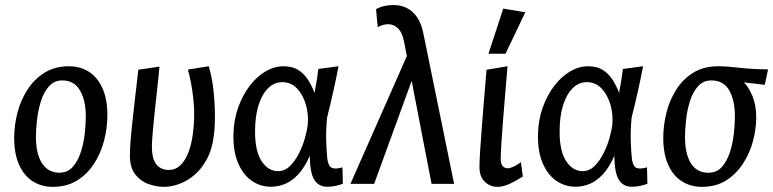

<svg xmlns="http://www.w3.org/2000/svg" viewBox="-20 -722 3036 754"><path d="M186.7 11.8Q143.6 11.8 109.3 -9.6Q74.9 -31.1 55.3 -74.2Q35.7 -117.2 35.7 -180.9Q35.7 -229.9 48.5 -279.3Q61.3 -328.7 87.9 -370Q114.4 -411.4 155.1 -436.6Q195.8 -461.8 250.7 -461.8Q294.8 -461.8 328.7 -440.4Q362.6 -418.9 382.1 -376Q401.7 -333 401.7 -269.1Q401.7 -220.1 389 -170.7Q376.4 -121.3 349.8 -80Q323.3 -38.6 283 -13.4Q242.8 11.8 186.7 11.8ZM213.3 -43.8Q245.4 -43.8 265.6 -66.5Q285.8 -89.2 297.2 -124.3Q308.6 -159.5 312.8 -197.5Q317 -235.5 317 -266Q317 -327 294.3 -366.6Q271.5 -406.2 224.8 -406.2Q192.8 -406.2 172.2 -383Q151.6 -359.8 140.6 -324.2Q129.5 -288.5 125.3 -250.6Q121.1 -212.7 121.1 -184Q121.1 -117.2 145.3 -80.5Q169.6 -43.8 213.3 -43.8Z M623.4 11.8Q592.7 11.6 561.6 0.2Q530.6 -11.2 510.4 -38.2Q490.1 -65.1 490.1 -111.5Q490.1 -133.7 492.9 -169.3Q495.6 -204.9 500.3 -246.6Q504.9 -288.3 509.5 -328.8Q514.2 -369.2 517.8 -401.2Q521.4 -433.2 523.2 -448.2L606.3 -460.4Q605.1 -446.4 601.8 -415Q598.6 -383.6 594.3 -344.8Q590.1 -306 585.9 -266.8Q581.8 -227.5 579.2 -195.6Q576.5 -163.6 576.5 -147.2Q576.5 -97.7 594.3 -76.1Q612.1 -54.5 643.4 -54.5Q667.8 -54.5 686.5 -71.2Q705.1 -87.8 718.4 -119.7Q731.6 -151.6 737.5 -196.9Q746.7 -265.5 739.5 -331.8Q732.3 -398.2 717.9 -448.7L799.8 -461.8Q813.2 -416.7 818.6 -365.4Q823.9 -314 824 -267.5Q824.1 -221.1 819.6 -188.9Q813.3 -136.9 793.3 -98.7Q773.2 -60.6 745.2 -36.4Q717.2 -12.1 685.4 -0.1Q653.5 11.8 623.4 11.8Z M1044.3 11.3Q1001.5 11.3 967.4 -12.9Q933.3 -37.2 914.2 -83.5Q895.2 -129.7 896.7 -194.6Q898 -251.5 915.4 -300Q932.8 -348.5 960.6 -384.9Q988.5 -421.4 1023 -441.6Q1057.6 -461.8 1092.9 -461.8Q1128.8 -461.8 1152.1 -446.7Q1175.5 -431.5 1190.5 -407.4Q1205.5 -383.3 1215.2 -357.4Q1217.9 -371.5 1222.8 -400.2Q1227.6 -428.9 1230.1 -451.2L1309.4 -461.8Q1301.7 -421 1290.3 -369.3Q1278.8 -317.5 1264.3 -259.5Q1259.5 -206.9 1261.2 -163.5Q1262.8 -120.1 1265.6 -97.9Q1267.6 -81.8 1273.9 -71.1Q1280.2 -60.3 1297.6 -60.3Q1303.7 -60.3 1312.3 -61.8Q1320.8 -63.3 1324.8 -65.1L1326.4 -0.4Q1315.5 3.8 1299.7 7.6Q1283.9 11.3 1265.3 11.3Q1230.6 11.3 1213.9 -16.5Q1197.2 -44.4 1196.5 -110.1Q1176 -63.4 1151 -36.9Q1126 -10.4 1098.9 0.5Q1071.8 11.3 1044.3 11.3ZM1071.8 -49.9Q1098.2 -49.9 1118.5 -69.8Q1138.8 -89.8 1153.7 -119.2Q1168.7 -148.6 1177.3 -179.2Q1185.9 -209.9 1188.4 -230.4Q1192.5 -271.7 1181.3 -310.6Q1170.1 -349.6 1146.5 -374.5Q1122.9 -399.4 1088.3 -399.4Q1057.5 -399.4 1033.4 -376.1Q1009.2 -352.8 995.4 -309.2Q981.6 -265.6 981.6 -204.9Q981.6 -127.9 1007.6 -88.9Q1033.6 -49.9 1071.8 -49.9Z M1674.8 0 1567.5 -554.8Q1560.3 -593.4 1543.4 -610.2Q1526.5 -626.9 1504.2 -626.9Q1492.9 -626.9 1482.6 -623.6Q1472.4 -620.2 1463.4 -615L1456.8 -685.9Q1472.2 -694.6 1488.9 -698.4Q1505.6 -702.2 1526.3 -702.2Q1553.6 -702.2 1577.2 -690.7Q1600.7 -679.3 1618.2 -653.8Q1635.7 -628.3 1643.5 -586.2L1763.3 0ZM1356.2 0 1582.1 -511.5 1611.7 -445.7 1449.3 0Z M1932.9 11.8Q1905.6 11.8 1884.3 -7.8Q1862.9 -27.5 1862.9 -67Q1862.9 -88 1865.4 -128Q1867.9 -168 1872 -220.7Q1876.1 -273.4 1880.9 -332Q1885.6 -390.5 1890.7 -448L1973.1 -461.8Q1969.1 -410.6 1964.2 -356Q1959.3 -301.4 1955.6 -251Q1951.9 -200.7 1949.1 -160.6Q1946.4 -120.4 1946.4 -98.2Q1946.4 -78.5 1954.2 -69.8Q1962.1 -61.1 1973.1 -61.1Q1982.9 -61.1 1997.1 -67.7Q2011.3 -74.3 2025.7 -85L2033.3 -28.7Q2001.4 -8.7 1977.6 1.6Q1953.8 11.8 1932.9 11.8ZM1898.3 -511.1 1956.3 -688.3 2042.9 -673.8 1965.2 -511.1Z M2240.3 11.3Q2197.5 11.3 2163.4 -12.9Q2129.3 -37.2 2110.2 -83.5Q2091.2 -129.7 2092.7 -194.6Q2094 -251.5 2111.4 -300Q2128.8 -348.5 2156.6 -384.9Q2184.5 -421.4 2219 -441.6Q2253.6 -461.8 2288.9 -461.8Q2324.8 -461.8 2348.1 -446.7Q2371.5 -431.5 2386.5 -407.4Q2401.5 -383.3 2411.2 -357.4Q2413.9 -371.5 2418.8 -400.2Q2423.6 -428.9 2426.1 -451.2L2505.4 -461.8Q2497.7 -421 2486.3 -369.3Q2474.8 -317.5 2460.3 -259.5Q2455.5 -206.9 2457.2 -163.5Q2458.8 -120.1 2461.6 -97.9Q2463.6 -81.8 2469.9 -71.1Q2476.2 -60.3 2493.6 -60.3Q2499.7 -60.3 2508.3 -61.8Q2516.8 -63.3 2520.8 -65.1L2522.4 -0.4Q2511.5 3.8 2495.7 7.6Q2479.9 11.3 2461.3 11.3Q2426.6 11.3 2409.9 -16.5Q2393.2 -44.4 2392.5 -110.1Q2372 -63.4 2347 -36.9Q2322 -10.4 2294.9 0.5Q2267.8 11.3 2240.3 11.3ZM2267.8 -49.9Q2294.2 -49.9 2314.5 -69.8Q2334.8 -89.8 2349.7 -119.2Q2364.7 -148.6 2373.3 -179.2Q2381.9 -209.9 2384.4 -230.4Q2388.5 -271.7 2377.3 -310.6Q2366.1 -349.6 2342.5 -374.5Q2318.9 -399.4 2284.3 -399.4Q2253.5 -399.4 2229.4 -376.1Q2205.2 -352.8 2191.4 -309.2Q2177.6 -265.6 2177.6 -204.9Q2177.6 -127.9 2203.6 -88.9Q2229.6 -49.9 2267.8 -49.9Z M2735.7 11.8Q2692.6 11.8 2658.3 -9.6Q2623.9 -31.1 2604.3 -74.2Q2584.7 -117.2 2584.7 -180.9Q2584.7 -229.9 2597.1 -279.3Q2609.5 -328.7 2635.7 -370Q2661.9 -411.4 2702.6 -436.6Q2743.4 -461.8 2800.4 -461.8Q2828.7 -461.8 2855.4 -458.7Q2882.1 -455.5 2915.3 -452.8Q2948.5 -450 2996.2 -449.5L2983.4 -389L2901.2 -398.5Q2919.6 -381 2934.7 -345.4Q2949.7 -309.7 2949.7 -261.1Q2949.7 -216.7 2937.3 -169.1Q2924.9 -121.6 2898.6 -80.6Q2872.3 -39.6 2832.2 -13.9Q2792.1 11.8 2735.7 11.8ZM2762.3 -43.6Q2794.4 -43.6 2814.6 -66Q2834.8 -88.4 2846.2 -123.4Q2857.6 -158.5 2861.8 -196.5Q2866 -234.5 2866 -266Q2866 -327.8 2843.8 -367Q2821.6 -406.2 2773.8 -406.2Q2741.8 -406.2 2721.2 -383.2Q2700.6 -360.3 2689.6 -325.1Q2678.5 -289.8 2674.3 -251.8Q2670.1 -213.7 2670.1 -184.3Q2670.1 -117.7 2693.3 -80.6Q2716.5 -43.6 2762.3 -43.6Z"/></svg>

Font: Ancizar Sans Thin
Style: Italic
Weight: 100
Italic angle: -4°
Designer: Cesar Puertas, Viviana Monsalve, Julian Moncada, Julian Prieto, Jose Castro, Mariel Hernandez, Felipe Aragon, Sara Alarc
Version: Version 8.100